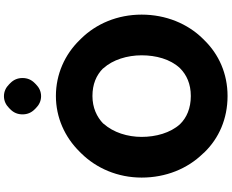

<svg xmlns="http://www.w3.org/2000/svg" viewBox="-120 -1030 1172 972"><g transform="rotate(-90 466.0 -544.0)"><path d="M405 -1084 398 -1077C382 -1061 373 -1041 373 -1016C373 -991 382 -971 398 -955L405 -948C421 -932 441 -922 465 -922C489 -922 509 -932 525 -948L532 -955C548 -971 557 -991 557 -1016C557 -1041 548 -1061 532 -1077L525 -1084C509 -1100 489 -1110 465 -1110C441 -1110 421 -1100 405 -1084ZM326 -606V-607C360 -640 407 -662 466 -662C525 -662 571 -643 606 -608V-607C650 -559 672 -485 672 -413C672 -341 653 -268 607 -219C573 -185 527 -164 466 -164C404 -164 356 -185 323 -219C279 -268 259 -341 259 -413C259 -484 281 -556 326 -606ZM174 -103 181 -95C252 -22 350 22 466 22C579 22 677 -22 749 -96L756 -103C832 -180 878 -290 878 -413C878 -535 832 -643 756 -720L749 -727C676 -802 576 -847 466 -847C357 -847 258 -802 184 -727L176 -719C100 -642 53 -534 53 -413C53 -290 98 -181 174 -103Z"/></g></svg>

Font: Hussar Woodtype
Style: Bd
Weight: 900
Foundry: Cannot Into Space Fonts
Version: Version 1.07